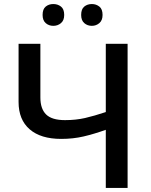

<svg xmlns="http://www.w3.org/2000/svg" viewBox="-20 -931 747 951"><path d="M612 0H504V-288Q445 -267 393.5 -255Q342 -243 283 -243Q182 -243 127 -290.5Q72 -338 72 -426V-714H180V-448Q180 -392 208.5 -364Q237 -336 302 -336Q356 -336 401.5 -346.5Q447 -357 504 -376V-714H612ZM191 -857Q191 -886 206.5 -898.5Q222 -911 244 -911Q266 -911 282 -898.5Q298 -886 298 -857Q298 -830 282 -816.5Q266 -803 244 -803Q222 -803 206.5 -816.5Q191 -830 191 -857ZM382 -857Q382 -886 397.5 -898.5Q413 -911 435 -911Q456 -911 472 -898.5Q488 -886 488 -857Q488 -830 472 -816.5Q456 -803 435 -803Q413 -803 397.5 -816.5Q382 -830 382 -857Z"/></svg>

Font: Noto Sans Medium
Style: Regular
Weight: 500
Designer: Monotype Design Team
Foundry: Monotype Imaging Inc.
Version: Version 2.007